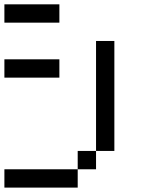

<svg xmlns="http://www.w3.org/2000/svg" viewBox="-20 -853 707 873"><path d="M0 0V-83.3H333.3V0ZM0 -500V-583.3H250V-500ZM0 -750V-833.3H250V-750ZM333.3 -83.3V-166.7H416.7V-83.3ZM416.7 -166.7V-666.7H500V-166.7Z"/></svg>

Font: Galmuri11 Condensed
Style: Regular
Weight: 400
Width: 3
Designer: Lee Minseo (quiple)
Version: Version 2.399;hotconv 1.1.1;makeotfexe 2.6.0 DEVELOPMENT